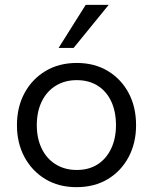

<svg xmlns="http://www.w3.org/2000/svg" viewBox="-20 -766 632 793"><path d="M296 7Q222 7 167 -26.5Q112 -60 81 -117.5Q50 -175 50 -249Q50 -324 81.5 -382Q113 -440 168.5 -473Q224 -506 297 -506Q371 -506 426 -472.5Q481 -439 511.5 -381.5Q542 -324 542 -249Q542 -175 511 -117Q480 -59 425 -26Q370 7 296 7ZM297 -64Q347 -64 383 -87Q419 -110 439 -152Q459 -194 459 -249Q459 -305 439.5 -347Q420 -389 383.5 -412Q347 -435 297 -435Q248 -435 210.5 -412Q173 -389 152.5 -347Q132 -305 132 -249Q132 -194 152.5 -152Q173 -110 210.5 -87Q248 -64 297 -64ZM222 -568 334 -746H429L284 -568Z"/></svg>

Font: REM Light
Style: Regular
Weight: 300
Designer: Octavio Pardo
Foundry: Ashler Design
Version: Version 1.005;gftools[0.9.28]